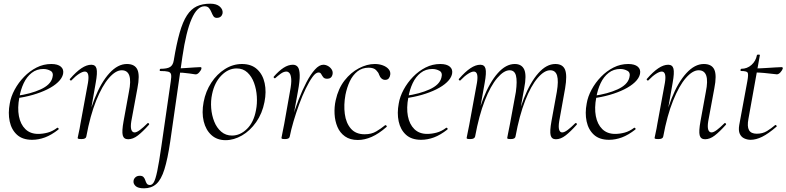

<svg xmlns="http://www.w3.org/2000/svg" viewBox="-20 -746 4264 1041"><path d="M154 12Q102 12 72 -15.5Q42 -43 32.5 -88Q23 -133 33 -185Q39 -222 59.5 -260Q80 -298 110.5 -329.5Q141 -361 178.5 -380Q216 -399 258 -399Q293 -399 310 -384.5Q327 -370 322 -345Q317 -322 294.5 -300.5Q272 -279 236.5 -261.5Q201 -244 157.5 -231.5Q114 -219 67 -213L69 -226Q147 -237 200.5 -261.5Q254 -286 264 -324Q272 -352 254 -362Q236 -372 215 -372Q179 -372 152 -351Q125 -330 108.5 -295Q92 -260 85 -218Q74 -161 82.5 -116.5Q91 -72 117.5 -46Q144 -20 187 -20Q212 -20 238.5 -27Q265 -34 290 -53Q293 -55 296.5 -51Q300 -47 297 -44Q259 -14 224 -1Q189 12 154 12Z M675 9Q651 9 645.5 -12.5Q640 -34 650 -89L679 -248Q703 -365 640 -365Q607 -365 570.5 -323Q534 -281 501.5 -200.5Q469 -120 448 -6L437 -7Q458 -123 493 -211.5Q528 -300 573.5 -349.5Q619 -399 668 -399Q711 -399 725 -368.5Q739 -338 725 -267L692 -89Q687 -58 692 -43Q697 -28 710 -28Q721 -28 739 -41.5Q757 -55 779 -77Q782 -81 786.5 -77Q791 -73 787 -69Q754 -32 727.5 -11.5Q701 9 675 9ZM422 8Q409 8 405 6.5Q401 5 401 2Q401 -1 406.5 -24.5Q412 -48 416 -74L457 -297Q467 -358 440 -358Q428 -358 409 -346Q390 -334 368 -311Q365 -307 360.5 -311.5Q356 -316 360 -319Q393 -357 421.5 -376Q450 -395 475 -395Q498 -395 503.5 -373.5Q509 -352 499 -297L448 -6Q446 8 422 8Z M761 275Q728 275 715 262.5Q702 250 704 235Q705 224 714 215.5Q723 207 738 207Q752 207 758.5 214.5Q765 222 768 232Q771 242 776 249.5Q781 257 793 257Q805 257 814 242Q823 227 832.5 182Q842 137 855 47L906 -306Q910 -331 907.5 -342.5Q905 -354 891.5 -357.5Q878 -361 849 -361Q845 -361 846 -367Q847 -373 850 -373Q887 -373 902.5 -383Q918 -393 922 -418Q937 -509 954 -568.5Q971 -628 993.5 -662.5Q1016 -697 1046.5 -711.5Q1077 -726 1120 -726Q1154 -726 1171.5 -710.5Q1189 -695 1187 -675Q1184 -661 1175.5 -655Q1167 -649 1156 -649Q1143 -649 1137 -658.5Q1131 -668 1126 -680.5Q1121 -693 1113 -702.5Q1105 -712 1089 -712Q1049 -712 1019 -643.5Q989 -575 969 -439L903 21Q889 116 871.5 172Q854 228 827.5 251.5Q801 275 761 275ZM1038 -343Q1024 -345 1007.5 -347.5Q991 -350 972 -351.5Q953 -353 932 -353L934 -375Q955 -375 983.5 -377Q1012 -379 1035.5 -380.5Q1059 -382 1065 -382Q1070 -382 1071.5 -380Q1073 -378 1072 -374Q1071 -366 1060 -353.5Q1049 -341 1038 -343Z M1203 14Q1157 14 1126.5 -13.5Q1096 -41 1084.5 -88Q1073 -135 1084 -193Q1095 -251 1125.5 -297.5Q1156 -344 1199.5 -371.5Q1243 -399 1292 -399Q1343 -399 1374 -370.5Q1405 -342 1415 -295Q1425 -248 1414 -193Q1402 -131 1369 -84Q1336 -37 1292 -11.5Q1248 14 1203 14ZM1238 -11Q1282 -11 1319 -47Q1356 -83 1368 -149Q1375 -184 1372.5 -223Q1370 -262 1357.5 -296.5Q1345 -331 1321.5 -353Q1298 -375 1263 -375Q1218 -375 1180.5 -337Q1143 -299 1130 -236Q1122 -199 1125 -160Q1128 -121 1141.5 -87Q1155 -53 1179.5 -32Q1204 -11 1238 -11Z M1551 -6 1541 -7Q1549 -50 1564 -102Q1579 -154 1599 -205.5Q1619 -257 1641.5 -300Q1664 -343 1687.5 -369Q1711 -395 1733 -395Q1746 -395 1758.5 -388Q1771 -381 1778.5 -369Q1786 -357 1783 -343Q1780 -330 1772.5 -324.5Q1765 -319 1754 -319Q1739 -319 1732.5 -327.5Q1726 -336 1721.5 -344.5Q1717 -353 1707 -353Q1692 -353 1674.5 -329Q1657 -305 1638 -266Q1619 -227 1602 -180.5Q1585 -134 1571.5 -88Q1558 -42 1551 -6ZM1526 8Q1513 8 1509.5 6.5Q1506 5 1506 2Q1506 -1 1511.5 -26.5Q1517 -52 1521 -74L1552 -249Q1561 -295 1559 -318Q1557 -341 1549.5 -349.5Q1542 -358 1533 -358Q1518 -358 1501.5 -346Q1485 -334 1472 -322Q1470 -320 1466 -323.5Q1462 -327 1464 -330Q1492 -362 1517.5 -378.5Q1543 -395 1568 -395Q1585 -395 1594.5 -383Q1604 -371 1605 -339.5Q1606 -308 1595 -249L1551 -6Q1549 8 1526 8Z M1920 13Q1878 13 1850.5 -6.5Q1823 -26 1809.5 -58Q1796 -90 1794 -128Q1792 -166 1800 -202Q1814 -266 1848 -309.5Q1882 -353 1926 -376Q1970 -399 2012 -399Q2036 -399 2056 -391.5Q2076 -384 2087 -371Q2098 -358 2096 -342Q2095 -331 2088.5 -322Q2082 -313 2068 -313Q2057 -313 2048.5 -320.5Q2040 -328 2035 -342Q2032 -353 2019 -366Q2006 -379 1979 -379Q1943 -379 1917.5 -358.5Q1892 -338 1876.5 -305Q1861 -272 1853 -232Q1843 -177 1849.5 -128Q1856 -79 1882.5 -48.5Q1909 -18 1957 -18Q1994 -18 2020 -33.5Q2046 -49 2068 -67Q2071 -69 2075 -65Q2079 -61 2076 -58Q2034 -21 1995.5 -4Q1957 13 1920 13Z M2263 12Q2211 12 2181 -15.5Q2151 -43 2141.5 -88Q2132 -133 2142 -185Q2148 -222 2168.5 -260Q2189 -298 2219.5 -329.5Q2250 -361 2287.5 -380Q2325 -399 2367 -399Q2402 -399 2419 -384.5Q2436 -370 2431 -345Q2426 -322 2403.5 -300.5Q2381 -279 2345.5 -261.5Q2310 -244 2266.5 -231.5Q2223 -219 2176 -213L2178 -226Q2256 -237 2309.5 -261.5Q2363 -286 2373 -324Q2381 -352 2363 -362Q2345 -372 2324 -372Q2288 -372 2261 -351Q2234 -330 2217.5 -295Q2201 -260 2194 -218Q2183 -161 2191.5 -116.5Q2200 -72 2226.5 -46Q2253 -20 2296 -20Q2321 -20 2347.5 -27Q2374 -34 2399 -53Q2402 -55 2405.5 -51Q2409 -47 2406 -44Q2368 -14 2333 -1Q2298 12 2263 12Z M2994 9Q2971 9 2965.5 -12.5Q2960 -34 2970 -89L2999 -248Q3009 -307 3000.5 -336Q2992 -365 2963 -365Q2931 -365 2895 -323Q2859 -281 2827.5 -200.5Q2796 -120 2775 -6L2765 -7Q2785 -123 2820 -211.5Q2855 -300 2899 -349.5Q2943 -399 2991 -399Q3031 -399 3043.5 -368.5Q3056 -338 3044 -267L3012 -89Q3007 -58 3011.5 -43Q3016 -28 3028 -28Q3040 -28 3058 -41.5Q3076 -55 3098 -77Q3102 -81 3106 -77Q3110 -73 3106 -69Q3073 -32 3046.5 -11.5Q3020 9 2994 9ZM2530 8Q2517 8 2513.5 6.5Q2510 5 2510 2Q2510 -1 2515 -23.5Q2520 -46 2524 -68L2566 -297Q2576 -358 2549 -358Q2537 -358 2518 -346Q2499 -334 2477 -311Q2474 -307 2469.5 -311.5Q2465 -316 2469 -319Q2502 -357 2530.5 -376Q2559 -395 2584 -395Q2607 -395 2612.5 -373.5Q2618 -352 2608 -297L2556 -6Q2553 8 2530 8ZM2750 8Q2737 8 2733.5 6.5Q2730 5 2730 2Q2730 -1 2735.5 -26.5Q2741 -52 2745 -74L2777 -248Q2785 -307 2777.5 -336Q2770 -365 2743 -365Q2712 -365 2676 -323Q2640 -281 2608.5 -200.5Q2577 -120 2556 -6L2545 -7Q2565 -123 2600 -211.5Q2635 -300 2679 -349.5Q2723 -399 2771 -399Q2809 -399 2822.5 -368.5Q2836 -338 2822 -267L2775 -6Q2773 8 2750 8Z M3282 12Q3230 12 3200 -15.5Q3170 -43 3160.5 -88Q3151 -133 3161 -185Q3167 -222 3187.5 -260Q3208 -298 3238.5 -329.5Q3269 -361 3306.5 -380Q3344 -399 3386 -399Q3421 -399 3438 -384.5Q3455 -370 3450 -345Q3445 -322 3422.5 -300.5Q3400 -279 3364.5 -261.5Q3329 -244 3285.5 -231.5Q3242 -219 3195 -213L3197 -226Q3275 -237 3328.5 -261.5Q3382 -286 3392 -324Q3400 -352 3382 -362Q3364 -372 3343 -372Q3307 -372 3280 -351Q3253 -330 3236.5 -295Q3220 -260 3213 -218Q3202 -161 3210.5 -116.5Q3219 -72 3245.5 -46Q3272 -20 3315 -20Q3340 -20 3366.5 -27Q3393 -34 3418 -53Q3421 -55 3424.5 -51Q3428 -47 3425 -44Q3387 -14 3352 -1Q3317 12 3282 12Z M3803 9Q3779 9 3773.5 -12.5Q3768 -34 3778 -89L3807 -248Q3831 -365 3768 -365Q3735 -365 3698.5 -323Q3662 -281 3629.5 -200.5Q3597 -120 3576 -6L3565 -7Q3586 -123 3621 -211.5Q3656 -300 3701.5 -349.5Q3747 -399 3796 -399Q3839 -399 3853 -368.5Q3867 -338 3853 -267L3820 -89Q3815 -58 3820 -43Q3825 -28 3838 -28Q3849 -28 3867 -41.5Q3885 -55 3907 -77Q3910 -81 3914.5 -77Q3919 -73 3915 -69Q3882 -32 3855.5 -11.5Q3829 9 3803 9ZM3550 8Q3537 8 3533 6.5Q3529 5 3529 2Q3529 -1 3534.5 -24.5Q3540 -48 3544 -74L3585 -297Q3595 -358 3568 -358Q3556 -358 3537 -346Q3518 -334 3496 -311Q3493 -307 3488.5 -311.5Q3484 -316 3488 -319Q3521 -357 3549.5 -376Q3578 -395 3603 -395Q3626 -395 3631.5 -373.5Q3637 -352 3627 -297L3576 -6Q3574 8 3550 8Z M4050 12Q4032 12 4015.5 4.5Q3999 -3 3991 -20.5Q3983 -38 3988 -68L4032 -306Q4039 -344 4033.5 -352.5Q4028 -361 3998 -361Q3994 -361 3995 -367Q3996 -373 3999 -373Q4031 -373 4054.5 -394Q4078 -415 4084 -447Q4084 -450 4092.5 -450Q4101 -450 4100 -447L4038 -102Q4030 -60 4041 -40.5Q4052 -21 4083 -21Q4115 -21 4138.5 -35.5Q4162 -50 4183 -68Q4185 -70 4189 -66Q4193 -62 4191 -60Q4146 -21 4112.5 -4.5Q4079 12 4050 12ZM4192 -343Q4189 -343 4169 -345.5Q4149 -348 4122.5 -350.5Q4096 -353 4072 -353L4074 -375Q4097 -375 4128 -377Q4159 -379 4185 -380.5Q4211 -382 4217 -382Q4221 -382 4223 -380Q4225 -378 4224 -374Q4222 -366 4212 -354.5Q4202 -343 4192 -343Z"/></svg>

Font: Cormorant Light Light
Style: Italic
Weight: 300
Italic angle: -10°
Version: Version 4.000